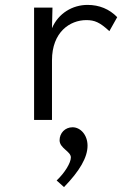

<svg xmlns="http://www.w3.org/2000/svg" viewBox="-20 -488 540 783"><path d="M119 1H192V-242C192 -357 265 -406 332 -406C366 -406 387 -397 426 -361L458 -418C426 -451 385 -468 337 -468C276 -468 218 -434 192 -373L194 -457H119ZM241 275C305 209 337 154 337 106C337 62 308 31 276 31C245 31 223 55 223 84C223 117 269 129 269 154C269 176 244 217 211 248Z"/></svg>

Font: Inconsolata Thin
Style: Regular
Weight: 100
Monospace: yes
Designer: Raph Levien, Cyreal, Brenton Simpson
Foundry: Raph Levien, Cyreal, Google
Version: Version 3.100